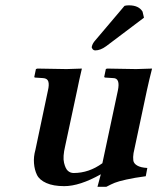

<svg xmlns="http://www.w3.org/2000/svg" viewBox="-20 -696 597 728"><path d="M452.1 -673.8Q458.5 -675.8 468.8 -675.8Q506.3 -675.8 520.5 -651.9L525.9 -628.9L382.8 -521Q360.8 -504.9 341.3 -504.9Q335.4 -504.9 331.3 -509.5Q327.1 -514.2 328.1 -519Q330.6 -531.2 341.3 -543ZM486.3 -115.2Q483.9 -100.1 485.4 -88.1Q486.8 -76.2 500 -68.4Q513.2 -60.5 538.6 -59.1L532.7 -27.8Q488.8 -22 458.5 -15.1Q428.2 -8.3 415 -2.9Q401.9 2.4 383.3 12.2H349.6L362.3 -35.2Q282.2 9.8 223.6 9.8Q182.1 9.8 155.8 -2Q129.4 -13.7 120.1 -33Q110.8 -52.2 108.9 -76.9Q106.9 -101.6 114.3 -127.9L161.6 -352.1Q167 -374.5 163.3 -386.7Q159.7 -398.9 143.1 -399.9L112.3 -401.9L109.9 -403.8L116.2 -434.1L121.6 -436Q200.2 -434.1 232.4 -434.1L290.5 -436Q279.8 -391.1 272.5 -354L227.1 -142.1Q217.3 -101.1 222.9 -78.4Q228.5 -55.7 237.8 -47.9Q247.1 -40 259.3 -40Q317.4 -40 368.2 -77.1L426.8 -352.1Q437 -399.9 409.2 -399.9L378.4 -401.9L375 -403.8L381.3 -434.1L385.7 -436Q469.2 -434.1 496.1 -434.1L556.6 -436Q545.9 -394.5 537.1 -354Z"/></svg>

Font: Linux Libertine Slanted
Style: Semibold Slanted
Weight: 600
Designer: Philipp H. Poll
Foundry: Philipp H. Poll
Version: Version 5.1.1